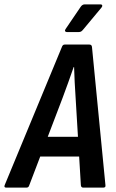

<svg xmlns="http://www.w3.org/2000/svg" viewBox="-49 -859 530 879"><path d="M-20 0Q-32 0 -27.6 -11.4L234.2 -643.6Q238 -655 247 -655H360.2Q371.1 -655 372.1 -643.6L433.7 -11.4Q435.7 0 423.4 0H332.5Q322 0 321.2 -11.4L297.2 -410.9Q295 -445.9 293 -481.4Q291 -516.9 290.2 -551.9H288.2Q276.4 -516.9 263.5 -481.7Q250.6 -446.5 237.4 -410.5L85.2 -11.4Q82.2 0 72.2 0ZM117.5 -142.4 149.6 -232.7H323.5L328.7 -142.4ZM256.7 -712.3Q251.2 -712.3 249.2 -716.2Q247.2 -720.2 251.2 -726L320.5 -828Q328.1 -839 339.1 -839H411.1Q417.3 -839 418.8 -834.7Q420.3 -830.4 416.1 -825L331.7 -723.6Q327 -717.8 322.6 -715Q318.2 -712.3 311.6 -712.3Z"/></svg>

Font: Sofia Sans Condensed
Style: Italic
Weight: 400
Italic angle: -9°
Designer: Botio Nikoltchev, Ani Petrova
Foundry: lettersoup
Version: Version 4.101